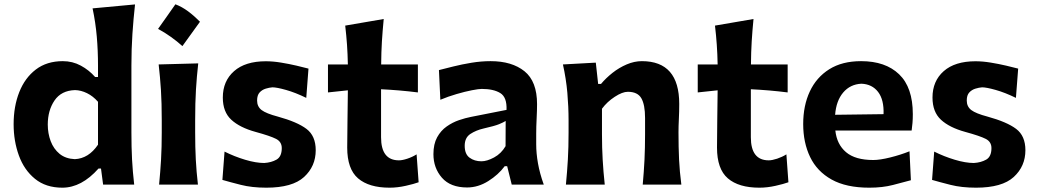

<svg xmlns="http://www.w3.org/2000/svg" viewBox="-20 -847 4760 881"><path d="M266.1 14.2Q190.4 14.2 140.6 -26.4Q90.8 -66.9 66.7 -133.3Q42.5 -199.7 42.5 -276.9Q42.5 -358.9 68.4 -424.3Q94.2 -489.7 144.5 -528.1Q194.8 -566.4 268.1 -566.4Q313 -566.4 350.8 -545.9Q388.7 -525.4 416.5 -493.7H429.7V-546.4Q429.7 -614.3 424.1 -679Q418.5 -743.7 404.8 -808.6L599.6 -826.7Q592.3 -760.7 587.6 -691.4Q583 -622.1 583 -546.4V-239.7Q583 -170.9 585.9 -115.2Q588.9 -59.6 595.7 0H453.1L443.4 -73.7H432.1Q354 14.2 266.1 14.2ZM323.2 -116.7Q386.7 -119.6 429.7 -183.1V-379.9Q407.2 -405.8 379.4 -419.4Q351.6 -433.1 324.2 -433.6Q261.2 -431.6 230.2 -386Q199.2 -340.3 199.2 -275.4Q199.2 -234.9 212.6 -199.2Q226.1 -163.6 253.4 -141.1Q280.8 -118.7 323.2 -116.7Z M784.8 -827.3Q814.8 -816 843 -795.1Q871.2 -774.1 897.6 -747.3Q857.3 -690.9 817 -635.5Q792.3 -657.6 764.6 -677.4Q737 -697.3 705.3 -714.5Q725.7 -743.5 745.6 -771.4Q765.4 -799.4 784.8 -827.3ZM710 0Q715.8 -59.6 719 -115.2Q722.2 -170.9 722.2 -239.7V-294.4Q722.2 -375.5 718.5 -433.8Q714.8 -492.2 708 -551.3L889.6 -556.2Q882.8 -495.6 879.2 -436.3Q875.5 -377 875.5 -294.4V-239.7Q875.5 -170.9 878.4 -115.2Q881.3 -59.6 888.2 0Z M1202.1 14.2Q1135.7 14.2 1085 1.2Q1034.2 -11.7 1000.5 -21.5L1010.3 -151.4Q1055.2 -128.9 1104.7 -114Q1154.3 -99.1 1192.4 -99.1Q1225.1 -101.1 1249 -114.7Q1272.9 -128.4 1272.9 -167.5Q1272.9 -196.3 1246.8 -209.7Q1220.7 -223.1 1152.8 -241.7Q1080.1 -261.7 1041.3 -297.6Q1002.4 -333.5 1002.4 -399.4Q1002.4 -475.1 1054 -520.5Q1105.5 -565.9 1199.7 -565.9Q1232.4 -565.9 1269.5 -559.8Q1306.6 -553.7 1340.1 -545.9Q1373.5 -538.1 1395.5 -532.2L1385.3 -397.9Q1335 -422.4 1292.5 -434.3Q1250 -446.3 1230 -446.3Q1215.8 -445.3 1199.2 -440.2Q1182.6 -435.1 1171.1 -422.6Q1159.7 -410.2 1159.7 -385.7Q1159.7 -357.9 1180.4 -342Q1201.2 -326.2 1254.9 -312Q1343.8 -287.6 1386.2 -255.6Q1428.7 -223.6 1428.7 -157.7Q1428.7 -84 1375.2 -34.9Q1321.8 14.2 1202.1 14.2Z M1767.6 14.2Q1672.9 14.2 1623 -28.6Q1573.2 -71.3 1573.2 -169.9Q1573.2 -233.9 1574.5 -299.1Q1575.7 -364.3 1576.2 -432.6L1484.9 -422.9V-551.3H1576.2Q1575.2 -599.1 1572.3 -641.6Q1569.3 -684.1 1564 -729.5L1740.7 -759.8Q1735.4 -704.6 1732.4 -656.7Q1729.5 -608.9 1729 -551.3H1897.5V-422.9Q1855.5 -428.2 1812.7 -431.9Q1770 -435.5 1728.5 -437.5V-217.3Q1728.5 -111.3 1810.5 -111.3Q1826.2 -111.3 1849.1 -118.9Q1872.1 -126.5 1891.6 -138.7L1900.9 -10.7Q1879.9 -2.9 1841.8 5.6Q1803.7 14.2 1767.6 14.2Z M2123.5 13.2Q2046.9 13.2 2007.8 -31.5Q1968.8 -76.2 1968.8 -139.6Q1968.8 -186 1985.8 -217Q2002.9 -248 2029.8 -266.8Q2056.6 -285.6 2086.2 -295.7Q2115.7 -305.7 2140.6 -310.5L2304.2 -342.8Q2306.6 -400.9 2275.6 -419.9Q2244.6 -439 2190.4 -439Q2176.8 -439 2145.3 -432.9Q2113.8 -426.8 2075.2 -415.5Q2036.6 -404.3 2000.5 -389.2L1994.1 -525.4Q2021 -532.2 2060.1 -542Q2099.1 -551.8 2143.6 -559.1Q2188 -566.4 2231 -566.4Q2329.1 -566.4 2386.7 -520Q2444.3 -473.6 2444.3 -369.1Q2444.3 -342.3 2442.4 -304Q2440.4 -265.6 2440.4 -233.9V-184.6Q2440.4 -143.6 2448.5 -97.7Q2456.5 -51.8 2475.1 0H2328.1L2307.1 -84.5H2295.9Q2267.1 -45.4 2220.5 -16.1Q2173.8 13.2 2123.5 13.2ZM2189 -106.9Q2214.4 -106.9 2247.1 -124.5Q2279.8 -142.1 2299.8 -176.3L2300.3 -292Q2289.6 -285.2 2269.8 -277.1Q2250 -269 2198.7 -257.3Q2164.6 -249.5 2138.4 -232.4Q2112.3 -215.3 2112.3 -178.2Q2112.3 -139.6 2134.8 -123.3Q2157.2 -106.9 2189 -106.9Z M2576.7 0Q2582.5 -59.6 2585.7 -115.2Q2588.9 -170.9 2588.9 -239.7V-294.4Q2588.9 -356.9 2583.3 -421.4Q2577.6 -485.8 2563 -551.3L2713.9 -559.6L2724.6 -461.9H2737.8Q2760.3 -488.8 2790.5 -512.7Q2820.8 -536.6 2855.7 -551.5Q2890.6 -566.4 2925.3 -566.4Q3096.7 -566.4 3096.7 -370.1Q3096.7 -334.5 3095 -300.8Q3093.3 -267.1 3093.3 -239.7Q3093.3 -170.9 3095.9 -115.2Q3098.6 -59.6 3106.4 0H2929.2Q2934.6 -59.6 2937.3 -114.3Q2939.9 -168.9 2939.9 -231.4V-305.7Q2939.9 -366.2 2922.9 -396Q2905.8 -425.8 2860.8 -425.8Q2835.9 -425.8 2800.8 -402.8Q2765.6 -379.9 2742.2 -348.1V-231.4Q2742.2 -168.9 2745.4 -114.3Q2748.5 -59.6 2754.9 0Z M3464.4 14.2Q3369.6 14.2 3319.8 -28.6Q3270 -71.3 3270 -169.9Q3270 -233.9 3271.2 -299.1Q3272.5 -364.3 3272.9 -432.6L3181.6 -422.9V-551.3H3272.9Q3272 -599.1 3269 -641.6Q3266.1 -684.1 3260.7 -729.5L3437.5 -759.8Q3432.1 -704.6 3429.2 -656.7Q3426.3 -608.9 3425.8 -551.3H3594.2V-422.9Q3552.2 -428.2 3509.5 -431.9Q3466.8 -435.5 3425.3 -437.5V-217.3Q3425.3 -111.3 3507.3 -111.3Q3522.9 -111.3 3545.9 -118.9Q3568.8 -126.5 3588.4 -138.7L3597.7 -10.7Q3576.7 -2.9 3538.6 5.6Q3500.5 14.2 3464.4 14.2Z M3968.8 14.2Q3862.8 14.2 3795.9 -23.2Q3729 -60.5 3697.3 -126.5Q3665.5 -192.4 3665.5 -277.8Q3665.5 -362.3 3695.8 -427.2Q3726.1 -492.2 3785.2 -529.3Q3844.2 -566.4 3931.2 -566.4Q4043 -566.4 4105.7 -506.1Q4168.5 -445.8 4168.5 -323.2Q4168.5 -300.8 4167 -283Q4165.5 -265.1 4163.1 -248H3813Q3819.8 -184.6 3862.1 -148.7Q3904.3 -112.8 3987.3 -112.8Q4017.6 -112.8 4064.7 -124.5Q4111.8 -136.2 4153.3 -152.8L4159.7 -20Q4125.5 -10.7 4077.6 1.7Q4029.8 14.2 3968.8 14.2ZM4034.2 -323.2Q4036.6 -389.2 4009.3 -425Q3981.9 -460.9 3932.6 -462.9Q3881.3 -460.4 3849.1 -422.6Q3816.9 -384.8 3812 -320.3Z M4458.5 14.2Q4392.1 14.2 4341.3 1.2Q4290.5 -11.7 4256.8 -21.5L4266.6 -151.4Q4311.5 -128.9 4361.1 -114Q4410.6 -99.1 4448.7 -99.1Q4481.4 -101.1 4505.4 -114.7Q4529.3 -128.4 4529.3 -167.5Q4529.3 -196.3 4503.2 -209.7Q4477.1 -223.1 4409.2 -241.7Q4336.4 -261.7 4297.6 -297.6Q4258.8 -333.5 4258.8 -399.4Q4258.8 -475.1 4310.3 -520.5Q4361.8 -565.9 4456.1 -565.9Q4488.8 -565.9 4525.9 -559.8Q4563 -553.7 4596.4 -545.9Q4629.9 -538.1 4651.9 -532.2L4641.6 -397.9Q4591.3 -422.4 4548.8 -434.3Q4506.3 -446.3 4486.3 -446.3Q4472.2 -445.3 4455.6 -440.2Q4439 -435.1 4427.5 -422.6Q4416 -410.2 4416 -385.7Q4416 -357.9 4436.8 -342Q4457.5 -326.2 4511.2 -312Q4600.1 -287.6 4642.6 -255.6Q4685.1 -223.6 4685.1 -157.7Q4685.1 -84 4631.6 -34.9Q4578.1 14.2 4458.5 14.2Z"/></svg>

Font: Pinar-FD Bold
Style: Regular
Weight: 700
Designer: Amin Abedi
Version: Version 3.000